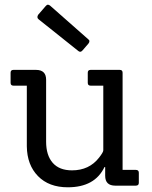

<svg xmlns="http://www.w3.org/2000/svg" viewBox="-20 -789 648 816"><path d="M557 0H470Q427 0 427 -42V-79H424Q383 7 268 7Q188 7 141.5 -40.5Q95 -88 94 -167V-425H37Q25 -425 25 -437V-480Q25 -492 37 -492H133Q176 -492 176 -450V-187Q176 -129 204 -97Q232 -65 286 -65Q359 -65 401 -119Q419 -142 419 -150V-425H365Q353 -425 353 -437V-480Q353 -492 365 -492H489Q501 -492 501 -480V-67H557Q570 -67 570 -55V-12Q570 0 557 0ZM331 -575Q326 -569 321 -569Q316 -569 312 -573L144 -707Q139 -711 139 -716Q139 -721 142 -726L174 -763Q179 -769 183.5 -769Q188 -769 193 -765L354 -623Q360 -619 360 -614Q360 -609 356 -604Z"/></svg>

Font: Sanchez
Style: Regular
Weight: 400
Designer: Daniel Hernández
Foundry: LatinoType
Version: Version 1.001